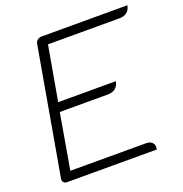

<svg xmlns="http://www.w3.org/2000/svg" viewBox="-126 -811 878 923"><g transform="rotate(-20 312.5 -350.0)"><path d="M154 -675Q155 -685 164.5 -692.5Q174 -700 185 -700H625Q616 -654 567 -654H202L153 -376H448Q439 -329 388 -329H144L95 -46H481Q501 -46 511.5 -37Q522 -28 522 -12Q522 -4 521 0H61Q50 0 44 -7.5Q38 -15 40 -26Z"/></g></svg>

Font: K2D Thin
Style: Italic
Weight: 100
Italic angle: -10°
Designer: Katatrad Aksorn Co.,Ltd.
Foundry: Cadson Demak Co.,Ltd.
Version: Version 1.000; ttfautohint (v1.6)